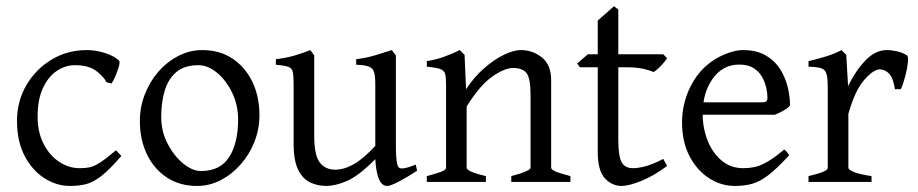

<svg xmlns="http://www.w3.org/2000/svg" viewBox="-20 -595 3004 628"><path d="M377 -85Q337.9 -39.6 310.8 -18.8Q283.7 2 260.3 7.6Q236.8 13.2 208.5 13.2Q165 13.2 125.2 -12.2Q85.4 -37.6 60.5 -85.2Q35.6 -132.8 35.6 -199.2Q35.6 -263.7 66.2 -316.2Q96.7 -368.7 148.4 -399.9Q200.2 -431.2 264.6 -431.2Q294.4 -431.2 325 -421.1Q355.5 -411.1 370.6 -395.5Q372.1 -388.2 367.7 -373.8Q363.3 -359.4 356.9 -344.7Q350.6 -330.1 344.7 -321.8L328.1 -326.2Q320.8 -342.3 295.9 -362.1Q271 -381.8 224.6 -381.8Q193.4 -381.8 165.5 -363Q137.7 -344.2 120.4 -306.9Q103 -269.5 103 -213.4Q103 -162.6 122.6 -124.5Q142.1 -86.4 173.6 -65.7Q205.1 -44.9 241.2 -44.9Q258.3 -44.9 272.5 -47.6Q286.6 -50.3 306.4 -62.7Q326.2 -75.2 359.4 -103.5Z M828.6 -217.8Q828.6 -172.9 812.3 -131.3Q795.9 -89.8 767.3 -57.4Q738.8 -24.9 702.1 -5.9Q665.5 13.2 624.5 13.2Q567.9 13.2 525.9 -14.4Q483.9 -42 460.7 -90.1Q437.5 -138.2 437.5 -199.2Q437.5 -244.1 453.4 -285.6Q469.2 -327.1 497.6 -359.9Q525.9 -392.6 563 -411.9Q600.1 -431.2 642.1 -431.2Q698.7 -431.2 740.5 -403.3Q782.2 -375.5 805.4 -327.4Q828.6 -279.3 828.6 -217.8ZM758.8 -204.1Q758.8 -251.5 739.3 -292Q719.7 -332.5 689.7 -357.2Q659.7 -381.8 628.9 -381.8Q583.5 -381.8 556.9 -359.4Q530.3 -336.9 518.8 -298.6Q507.3 -260.3 507.3 -212.4Q507.3 -165 528.3 -124.8Q549.3 -84.5 579.3 -60.1Q609.4 -35.6 637.2 -35.6Q700.7 -35.6 729.7 -81.5Q758.8 -127.4 758.8 -204.1Z M1344.2 -36.6Q1311.5 -15.1 1284.4 -1Q1257.3 13.2 1246.1 13.2Q1230 13.2 1220.2 -7.6Q1210.4 -28.3 1207.5 -74.2Q1151.9 -18.6 1114 -2.7Q1076.2 13.2 1047.4 13.2Q1019.5 13.2 995.1 2Q970.7 -9.3 955.6 -39.1Q940.4 -68.8 940.4 -125V-319.3Q940.4 -347.7 937.5 -360.1Q934.6 -372.6 922.4 -376.7Q910.2 -380.9 882.3 -383.3V-401.4Q915 -405.3 940.2 -412.4Q965.3 -419.4 995.1 -431.2L1007.8 -413.6V-149.9Q1007.8 -86.9 1025.9 -63.5Q1043.9 -40 1076.7 -40Q1105.5 -40 1137 -57.9Q1168.5 -75.7 1207.5 -117.7V-319.3Q1207.5 -346.2 1203.4 -359.4Q1199.2 -372.6 1186 -377.4Q1172.9 -382.3 1145 -383.3V-401.4Q1177.2 -405.3 1207 -414.1Q1236.8 -422.9 1261.7 -431.2L1274.9 -413.6V-113.8Q1274.9 -86.4 1277.3 -68.6Q1279.8 -50.8 1285.2 -46.4Q1295.9 -38.6 1339.8 -56.6Z M1652.3 0V-19Q1715.3 -35.6 1715.3 -46.4V-284.2Q1715.3 -338.9 1702.4 -355.7Q1689.5 -372.6 1657.7 -372.6Q1630.4 -372.6 1590.1 -344.5Q1549.8 -316.4 1506.3 -246.6V-46.4Q1506.3 -40 1523.4 -32.7Q1540.5 -25.4 1569.3 -19V0H1376V-19Q1405.8 -26.9 1422.4 -33Q1439 -39.1 1439 -46.4V-319.3Q1439 -342.8 1435.8 -353.8Q1432.6 -364.7 1419.4 -369.4Q1406.2 -374 1376 -377V-395Q1406.2 -399.9 1432.6 -409.4Q1459 -418.9 1483.9 -431.2L1499.5 -415.5L1504.4 -303.2Q1530.8 -343.3 1563.5 -371.8Q1596.2 -400.4 1628.2 -415.8Q1660.2 -431.2 1683.1 -431.2Q1722.2 -431.2 1752.4 -407.2Q1782.7 -383.3 1782.7 -332.5V-46.4Q1782.7 -40.5 1796.4 -34.4Q1810.1 -28.3 1845.7 -19V0Z M2162.1 -52.2Q2118.2 -19.5 2077.4 -3.2Q2036.6 13.2 2013.2 13.2Q1981.9 13.2 1958.5 -11.7Q1935.1 -36.6 1935.1 -99.1V-375H1877L1867.7 -387.2L1902.8 -417.5H1935.1V-527.8L1988.3 -574.7L2002.4 -563.5V-417.5H2149.4L2162.1 -404.3Q2153.8 -392.1 2139.9 -377.7Q2126 -363.3 2117.2 -359.4Q2106.4 -364.7 2084.2 -369.9Q2062 -375 2025.9 -375H2002.4V-137.7Q2002.4 -84 2013.2 -64.5Q2023.9 -44.9 2050.8 -44.9Q2066.9 -44.9 2090.6 -51Q2114.3 -57.1 2149.4 -75.2Z M2564 -250Q2556.2 -240.7 2542.7 -233.2Q2529.3 -225.6 2514.6 -219.7H2256.8L2257.8 -260.3H2473.1Q2483.4 -260.3 2486.8 -263.7Q2490.2 -267.1 2490.2 -276.4Q2490.2 -288.6 2486.6 -306.4Q2482.9 -324.2 2473.4 -342Q2463.9 -359.9 2445.6 -371.8Q2427.2 -383.8 2397.9 -383.8Q2344.2 -383.8 2311.3 -337.9Q2278.3 -292 2278.3 -223.1Q2278.3 -176.3 2294.4 -135.5Q2310.5 -94.7 2340.3 -69.8Q2370.1 -44.9 2411.1 -44.9Q2430.2 -44.9 2448 -48.6Q2465.8 -52.2 2488.8 -65.2Q2511.7 -78.1 2544.9 -106Q2550.3 -102.5 2554.9 -96.7Q2559.6 -90.8 2561.5 -87.4Q2521.5 -43.9 2493.2 -22.2Q2464.8 -0.5 2439.7 6.3Q2414.6 13.2 2383.8 13.2Q2337.9 13.2 2298.6 -12.5Q2259.3 -38.1 2235.1 -84.7Q2210.9 -131.3 2210.9 -194.8Q2210.9 -255.4 2237.3 -309.6Q2263.7 -363.8 2310.1 -395.5Q2330.1 -409.7 2358.4 -420.4Q2386.7 -431.2 2410.6 -431.2Q2454.6 -431.2 2484.4 -413.8Q2514.2 -396.5 2531.5 -369.1Q2548.8 -341.8 2556.4 -310.3Q2564 -278.8 2564 -250Z M2945.8 -414.6Q2951.7 -411.1 2949.5 -390.4Q2947.3 -369.6 2940.7 -344.7Q2934.1 -319.8 2926.3 -303.2H2907.2Q2901.9 -339.8 2888.2 -354Q2874.5 -368.2 2857.4 -368.2Q2837.4 -368.2 2806.9 -333.7Q2776.4 -299.3 2754.9 -222.7V-46.4Q2754.9 -40 2771.7 -32.7Q2788.6 -25.4 2830.6 -19V0H2624.5V-19Q2654.3 -25.9 2670.9 -32.5Q2687.5 -39.1 2687.5 -46.4V-308.1Q2687.5 -337.9 2684.3 -349.4Q2681.2 -360.8 2677.2 -364.7Q2670.9 -371.1 2660.2 -373.5Q2649.4 -376 2624.5 -377V-395Q2653.3 -401.9 2681.6 -410.4Q2710 -418.9 2732.4 -431.2L2748 -415.5L2753.9 -313.5Q2778.3 -363.3 2810.5 -397.2Q2842.8 -431.2 2881.3 -431.2Q2896 -431.2 2912.8 -427.5Q2929.7 -423.8 2945.8 -414.6Z"/></svg>

Font: Dai Banna SIL Light
Style: Regular
Weight: 300
Designer: Victor Gaultney
Foundry: SIL International
Version: Version 4.000